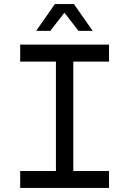

<svg xmlns="http://www.w3.org/2000/svg" viewBox="-20 -931 640 951"><path d="M80 0V-84H257V-626H80V-710H520V-626H343V-84H520V0ZM159 -778 252 -911H346L439 -778H369L299 -868L229 -778Z"/></svg>

Font: Geist Mono
Style: Regular
Weight: 400
Monospace: yes
Designer: Basement.studio, Andrés Briganti, Mateo Zaragoza
Foundry: Basement.studio, Vercel, Andrés Briganti, Guido Ferreyra, Mateo Zaragoza
Version: Version 1.500; ttfautohint (v1.8.4.7-5d5b)